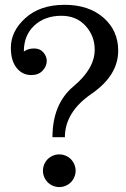

<svg xmlns="http://www.w3.org/2000/svg" viewBox="-20 -757 516 786"><path d="M194.8 -195.3Q194.8 -331.5 281.2 -403.8Q367.7 -476.1 367.7 -553.7Q367.7 -609.9 330.3 -651.1Q293 -692.4 231.4 -692.4Q163.6 -692.4 120.6 -652.6Q77.6 -612.8 77.6 -545.9Q94.2 -558.6 119.6 -558.6Q143.6 -558.6 157.5 -542.5Q171.4 -526.4 171.4 -507.8Q171.4 -485.8 154.5 -467.8Q137.7 -449.7 108.4 -449.7Q71.3 -449.7 47.9 -479.2Q24.4 -508.8 24.4 -561.5Q24.4 -629.4 84.2 -683.3Q144 -737.3 244.6 -737.3Q343.3 -737.3 403.6 -684.6Q463.9 -631.8 463.9 -549.8Q463.9 -448.2 354.7 -373Q245.6 -297.9 245.6 -195.3ZM222.7 8.8Q209.5 8.8 197 3.7Q184.6 -1.5 175.3 -10.7Q166 -20 160.9 -32.5Q155.8 -44.9 155.8 -58.1Q155.8 -71.3 160.9 -83.7Q166 -96.2 175.3 -105.5Q184.6 -114.7 197 -119.9Q209.5 -125 222.7 -125Q235.8 -125 248.3 -119.9Q260.7 -114.7 270 -105.5Q279.3 -96.2 284.4 -83.7Q289.6 -71.3 289.6 -58.1Q289.6 -44.9 284.4 -32.5Q279.3 -20 270 -10.7Q260.7 -1.5 248.3 3.7Q235.8 8.8 222.7 8.8Z"/></svg>

Font: Munson
Style: Regular
Weight: 400
Designer: Paul James MIller
Foundry: High-Logic / Made with FontCreator
Version: Version 2.10;May 5, 2019;FontCreator 11.5.0.2430 64-bit